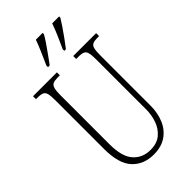

<svg xmlns="http://www.w3.org/2000/svg" viewBox="-283 -1009 1097 1097"><g transform="rotate(-45 265.5 -460.5)"><path d="M263 10Q182 10 133 -42.5Q84 -95 84 -214V-608Q84 -644 79.5 -661Q75 -678 62.5 -684Q50 -690 26 -690H10V-714H203V-690H183Q160 -690 147.5 -684Q135 -678 130 -660Q125 -642 125 -605V-210Q125 -111 164.5 -66.5Q204 -22 268 -22Q321 -22 353 -49Q385 -76 399.5 -117.5Q414 -159 414 -203V-607Q414 -643 409.5 -660.5Q405 -678 392.5 -684Q380 -690 356 -690H335V-714H520V-690H504Q481 -690 468.5 -684Q456 -678 451.5 -660Q447 -642 447 -606V-201Q447 -143 427 -95Q407 -47 366 -18.5Q325 10 263 10ZM320 -784Q340 -827 355 -862Q370 -897 382 -931H438V-921Q428 -904 410 -877.5Q392 -851 371.5 -822.5Q351 -794 333 -771H320ZM188 -784Q207 -827 222.5 -862Q238 -897 250 -931H305V-921Q296 -904 278 -877.5Q260 -851 239.5 -822.5Q219 -794 202 -771H188Z"/></g></svg>

Font: Noto Serif Tamil ExtraCondensed ExtraLight
Style: Italic
Weight: 200
Width: 2
Italic angle: -12°
Designer: Indian Type Foundry, Tom Grace, and the Monotype Design Team
Foundry: Monotype Imaging Inc.
Version: Version 2.003; ttfautohint (v1.8.4.7-5d5b)